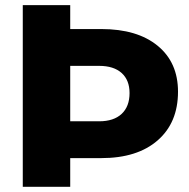

<svg xmlns="http://www.w3.org/2000/svg" viewBox="-20 -721 729 741"><path d="M371.1 -608.9Q509.8 -608.9 588.4 -544.4Q667 -480 667 -367.2Q667 -247.6 588.4 -179.2Q509.8 -110.8 371.1 -110.8H251V0H67.9V-701.2H251V-608.9ZM362.8 -252.9Q418.9 -252.9 449.5 -281.5Q480 -310.1 480 -361.8Q480 -411.6 449.5 -439.2Q418.9 -466.8 362.8 -466.8H251V-252.9Z"/></svg>

Font: Montserrat-Arabic
Style: Bold
Weight: 700
Designer: Mohamed Gaber
Foundry: Kief Type Foundry
Version: Version 5.008;PS 005.008;hotconv 1.0.88;makeotf.lib2.5.64775